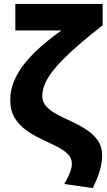

<svg xmlns="http://www.w3.org/2000/svg" viewBox="-20 -740 546 983"><path d="M454.5 223 309 202Q329.5 167.5 338.8 142Q348 116.5 348 98.5Q348 68 325.2 46.8Q302.5 25.5 266.5 7.8Q230.5 -10 190.2 -29Q150 -48 114 -73.5Q78 -99 55.2 -136.5Q32.5 -174 32.5 -228.5Q32.5 -280.5 53.5 -328.8Q74.5 -377 111 -421.2Q147.5 -465.5 194.8 -506.2Q242 -547 294.5 -584H58.5V-720H505.5V-610.5Q440 -559.5 389.5 -516Q339 -472.5 302.5 -435.5Q266 -398.5 242.5 -366.2Q219 -334 207.8 -304.8Q196.5 -275.5 196.5 -248Q196.5 -216 218.8 -193.2Q241 -170.5 276 -152.2Q311 -134 350 -116Q389 -98 424 -75Q459 -52 481 -20.5Q503 11 503 57Q503 80 497.5 107Q492 134 481 163.5Q470 193 454.5 223Z"/></svg>

Font: Geologica Thin Roman
Style: Bold
Weight: 700
Version: Version 1.010;gftools[0.9.28]